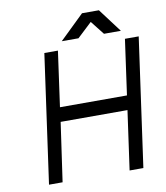

<svg xmlns="http://www.w3.org/2000/svg" viewBox="-94 -952 889 1030"><g transform="rotate(-10 350.5 -437.5)"><path d="M290 -746H381L461 -821L520 -746H612L515 -875H423ZM89 0H163L209 -321H573L528 0H603L701 -700H626L584 -399H219L261 -700H187Z"/></g></svg>

Font: Unageo
Style: Regular-Italic
Weight: 400
Designer: Richard Sepsi
Foundry: Richard Sepsi
Version: Version 2.000